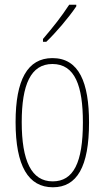

<svg xmlns="http://www.w3.org/2000/svg" viewBox="-20 -783 443 813"><path d="M303 -756V-763H273C239 -711 207 -671 162 -618V-606H176C215 -643 270 -707 303 -756ZM357 -264C357 -433 315 -537 202 -537C96 -537 46 -444 46 -266C46 -80 100 10 204 10C306 10 357 -77 357 -264ZM72 -266C72 -424 110 -512 202 -512C298 -512 331 -418 331 -265C331 -94 291 -15 203 -15C113 -15 72 -102 72 -266Z"/></svg>

Font: Noto Sans Kannada ExtraCondensed Thin
Style: Regular
Weight: 100
Width: 2
Designer: Jelle Bosma - Monotype Design Team
Foundry: Monotype Imaging Inc.
Version: Version 2.005